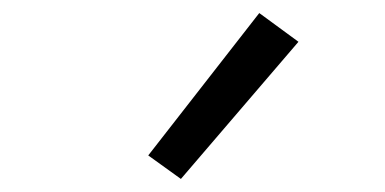

<svg xmlns="http://www.w3.org/2000/svg" viewBox="-20 -829 590 294"><path d="M257 -555 207 -591 377 -809 437 -765Z"/></svg>

Font: Lode
Style: Regular
Weight: 400
Monospace: yes
Designer: Belleve Invis
Foundry: Belleve Invis
Version: Version 29.2.0; ttfautohint (v1.8.3)